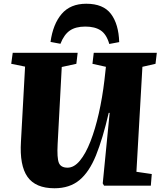

<svg xmlns="http://www.w3.org/2000/svg" viewBox="-20 -992 864 1026"><path d="M709 -74 791 -62 786 0H536L529 -12L566 -389H561Q529 -251 493 -162Q457 -73 404.5 -29.5Q352 14 271 14Q170 14 127 -47Q84 -108 92 -236L114 -636L40 -651L48 -710H395L388 -651L310 -634L288 -222Q284 -148 294.5 -122Q305 -96 341 -96Q376 -96 407 -133.5Q438 -171 463.5 -236.5Q489 -302 508 -386Q527 -470 538 -563L546 -635L474 -651L481 -710H818L811 -651L741 -635ZM564 -757Q549 -809 518 -829.5Q487 -850 436 -850Q384 -850 353 -828.5Q322 -807 303 -758L250 -768Q263 -863 309.5 -917.5Q356 -972 441 -972Q532 -972 573 -917.5Q614 -863 617 -767Z"/></svg>

Font: Literata 36pt ExtraBold
Style: Italic
Weight: 800
Italic angle: -2°
Designer: Latin by Veronika Burian and Jose Scaglione. Greek by Irene Vlachou. Cyrillic by Vera Evstafieva
Foundry: TypeTogether
Version: Version 3.002